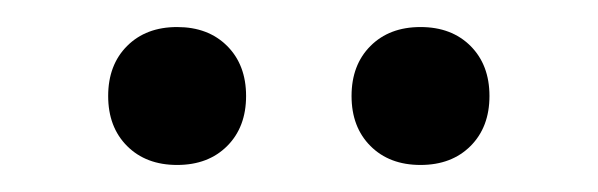

<svg xmlns="http://www.w3.org/2000/svg" viewBox="-20 -692 442 142"><path d="M291 -570Q268 -570 254 -584Q240 -598 240 -621Q240 -644 254 -658Q268 -672 291 -672Q314 -672 328 -658Q342 -644 342 -621Q342 -598 328 -584Q314 -570 291 -570ZM111 -570Q88 -570 74 -584Q60 -598 60 -621Q60 -644 74 -658Q88 -672 111 -672Q134 -672 148 -658Q162 -644 162 -621Q162 -598 148 -584Q134 -570 111 -570Z"/></svg>

Font: Space Grotesk Light
Style: Regular
Weight: 300
Designer: Florian Karsten
Foundry: Florian Karsten
Version: Version 2.000